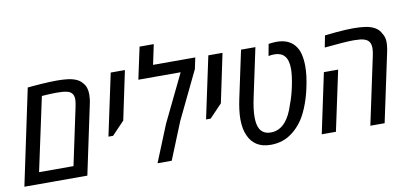

<svg xmlns="http://www.w3.org/2000/svg" viewBox="-71 -997 2643 1242"><g transform="rotate(-10 1250.0 -376.5)"><path d="M2.4 0 135.3 -628.4Q151.9 -629.9 175.3 -632.1Q198.7 -634.3 225.3 -636Q252 -637.7 278.1 -638.9Q304.2 -640.1 326.7 -640.1Q362.3 -640.1 394.5 -636.7Q426.8 -633.3 452.4 -622.8Q478 -612.3 494.1 -591.8Q506.8 -578.1 513.2 -559.1Q519.5 -540 519.5 -517.1Q519.5 -502 517.6 -484.9Q515.6 -467.8 510.7 -446.8L416 0ZM112.3 -76.2H338.4L418 -450.7Q419.9 -459.5 421.4 -469Q422.9 -478.5 423.8 -486.3Q424.8 -494.1 424.8 -500.5Q424.8 -511.7 421.6 -522.2Q418.5 -532.7 412.1 -539.6Q402.8 -550.8 386.2 -555.7Q369.6 -560.5 349.6 -561.8Q329.6 -563 310.1 -563Q290.5 -563 267.8 -561.8Q245.1 -560.5 215.8 -558.6Z M594.2 -224.6 680.7 -630.4H773.9L706.5 -310.5L624.5 -224.6Z M877 0 975.6 -242.2 1126.5 -553.7H848.6L893.6 -763.2H986.8L959 -631.8H1236.3L1220.7 -558.1L1069.3 -244.1L970.2 0Z M1235.4 -224.6 1321.8 -630.4H1415L1347.7 -310.5L1265.6 -224.6Z M1621.1 9.8Q1564.9 9.8 1529.1 -13.2Q1493.2 -36.1 1475.6 -76.2Q1464.4 -99.1 1459.2 -127.4Q1454.1 -155.8 1454.1 -187.5Q1454.1 -216.3 1458.3 -248.8Q1462.4 -281.2 1470.2 -318.4L1536.6 -629.9H1630.9L1564 -315.4Q1555.2 -274.9 1551 -243.2Q1546.9 -211.4 1546.9 -184.1Q1546.9 -161.1 1550.5 -141.1Q1554.2 -121.1 1562.5 -106.4Q1572.3 -88.9 1590.1 -78.9Q1607.9 -68.8 1634.8 -68.8Q1662.6 -68.8 1687.3 -80.8Q1711.9 -92.8 1732.4 -117.2Q1748.5 -136.2 1762 -163.1Q1775.4 -189.9 1786.6 -226.1Q1795.9 -249 1804.4 -279.1Q1813 -309.1 1819.6 -340.8Q1826.2 -372.6 1829.8 -401.6Q1833.5 -430.7 1833.5 -452.1Q1833.5 -480.5 1827.4 -502.2Q1821.3 -523.9 1809.1 -537.1Q1798.8 -549.3 1782 -555.9Q1765.1 -562.5 1743.2 -562.5Q1733.9 -562.5 1724.4 -561.5Q1714.8 -560.5 1704.6 -558.6L1718.8 -635.7Q1732.9 -637.7 1746.1 -638.9Q1759.3 -640.1 1771 -640.1Q1811 -640.1 1840.6 -627.7Q1870.1 -615.2 1889.2 -591.8Q1910.2 -566.4 1918.7 -530.8Q1927.2 -495.1 1927.2 -452.6Q1927.2 -420.9 1922.9 -386.7Q1918.5 -352.5 1910.2 -314Q1902.8 -278.8 1892.8 -246.3Q1882.8 -213.9 1870.6 -184.8Q1858.4 -155.8 1844.7 -131.3Q1823.2 -94.7 1795.9 -66.7Q1768.6 -38.6 1739.3 -21.5Q1721.2 -10.3 1701.2 -3.4Q1681.2 3.4 1660.9 6.6Q1640.6 9.8 1621.1 9.8Z M2274.9 0 2369.1 -442.9Q2372.1 -457 2373.8 -469Q2375.5 -481 2375.5 -491.7Q2375.5 -514.6 2367.4 -529.5Q2359.4 -544.4 2341.8 -552.2Q2327.1 -559.1 2306.2 -561Q2285.2 -563 2265.6 -563Q2236.3 -563 2188.2 -559.6Q2140.1 -556.2 2072.3 -549.3L2087.4 -626.5Q2126 -630.9 2160.2 -634Q2194.3 -637.2 2223.6 -638.7Q2252.9 -640.1 2276.4 -640.1Q2323.2 -640.1 2357.9 -634.5Q2392.6 -628.9 2418 -613.8Q2431.6 -605.5 2440.9 -594.7Q2450.2 -584 2456.1 -571.3Q2463.4 -560.5 2467.8 -546.6Q2472.2 -532.7 2472.2 -514.2Q2472.2 -499.5 2469.7 -480.7Q2467.3 -461.9 2462.4 -440.4L2368.7 0ZM1955.6 0 2039.1 -393.6H2132.8L2048.8 0Z"/></g></svg>

Font: Open Sans SemiCondensed Medium
Style: Italic
Weight: 500
Width: 4
Italic angle: -12°
Designer: Monotype Design Team
Foundry: Monotype Imaging Inc.
Version: Version 3.000